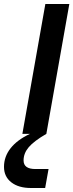

<svg xmlns="http://www.w3.org/2000/svg" viewBox="-63 -670 367 961"><path d="M169 0Q107 36 81 66.5Q55 97 55 133Q55 176 114 176H180L163 271H92Q30 271 -6.5 242.5Q-43 214 -43 165Q-43 114 -10 72Q23 30 87 0H49L164 -650H284Z"/></svg>

Font: Overused Grotesk SemiBold
Style: Italic
Weight: 600
Italic angle: -10°
Version: Version 0.003